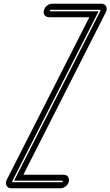

<svg xmlns="http://www.w3.org/2000/svg" viewBox="-20 -817 596 1036"><path d="M306 199H41Q23 199 15.5 184.5Q8 170 17 152L462 -724H245Q235 -724 227.5 -729Q220 -734 217 -742Q214 -750 217 -760Q220 -776 233.5 -786.5Q247 -797 262 -797H527Q545 -797 552.5 -782.5Q560 -768 551 -751L106 126H323Q331 126 337 128.5Q343 131 346.5 136Q350 141 351.5 148Q353 155 351.5 162.5Q350 170 345.5 176.5Q341 183 335 188Q329 193 321.5 196Q314 199 306 199ZM254 -764Q250 -764 249 -760Q248 -756 252 -756H512L46 161Q45 163 46 164.5Q47 166 49 166H314Q318 166 319 162Q320 158 316 158H56L522 -759Q523 -761 522 -762.5Q521 -764 519 -764Z"/></svg>

Font: Soda Fountain
Style: InlineOblique
Weight: 400
Version: Version 1.0